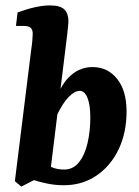

<svg xmlns="http://www.w3.org/2000/svg" viewBox="-20 -678 513 710"><path d="M216 7Q184 7 153 0.5Q122 -6 99 -14L135 -79Q154 -67 173 -59Q192 -51 217 -51Q251 -51 272.5 -78.5Q294 -106 304 -150Q314 -194 314 -243Q314 -290 303.5 -316Q293 -342 275 -342Q256 -342 234 -319.5Q212 -297 190 -251L175 -258Q190 -343 229 -386.5Q268 -430 322 -430Q378 -430 413 -386.5Q448 -343 448 -266Q448 -187 418.5 -125.5Q389 -64 336.5 -28.5Q284 7 216 7ZM59 12 35 -8 96 -499Q98 -510 99.5 -527.5Q101 -545 101 -553Q101 -569 93 -575.5Q85 -582 69 -582H39L45 -632Q116 -658 165 -658Q203 -658 218 -643Q233 -628 233 -600Q233 -592 231.5 -578.5Q230 -565 228 -546L166 -43Z"/></svg>

Font: Yrsa
Style: Italic
Weight: 400
Italic angle: -7.10001°
Designer: Anna Giedrys (Yrsa+Rasa design), David Brezina (Yrsa art-direction, Rasa art-direction, design)
Foundry: Rosetta Type Foundry
Version: Version 2.004